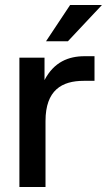

<svg xmlns="http://www.w3.org/2000/svg" viewBox="-20 -752 430 772"><path d="M58 0H163V-265C163 -390 229 -427 317 -427H360V-526H320C256 -526 197 -503 159 -430V-520H58ZM165 -586H253L390 -732H262Z"/></svg>

Font: Aspekta 500
Style: Regular
Weight: 500
Designer: Ivo Dolenc
Version: Version 2.100